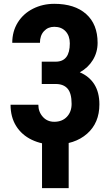

<svg xmlns="http://www.w3.org/2000/svg" viewBox="-20 -740 582 995"><path d="M341.8 -515.1Q341.8 -554.2 320.1 -577.6Q298.3 -601.1 261.2 -601.1Q228.5 -601.1 207.8 -578.4Q187 -555.7 187 -518.1H43.5Q43.5 -577.1 72 -623.3Q100.6 -669.4 150.9 -694.8Q201.2 -720.2 261.2 -720.2Q367.2 -720.2 426.5 -667.2Q485.8 -614.3 485.8 -518.1Q485.8 -469.2 461.2 -429Q436.5 -388.7 393.6 -365.2Q442.4 -344.7 468.8 -303Q495.1 -261.2 495.1 -199.2Q495.1 -103 431.2 -46.9Q367.2 9.3 261.2 9.3Q196.8 9.3 144.8 -15.6Q92.8 -40.5 63.7 -86.9Q34.7 -133.3 34.7 -197.3H178.7Q178.7 -160.6 201.7 -134.8Q224.6 -108.9 261.2 -108.9Q302.2 -108.9 326.7 -134.8Q351.1 -160.6 351.1 -201.7Q351.1 -256.8 330.1 -280.8Q309.1 -304.7 269 -304.7H196.3V-420.4H269.5Q341.8 -420.9 341.8 -515.1ZM335.9 234.9H197.8V-40.5H335.9Z"/></svg>

Font: Roboto Condensed
Style: Bold
Weight: 700
Designer: Google
Version: Version 2.134; 2016